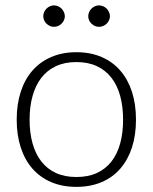

<svg xmlns="http://www.w3.org/2000/svg" viewBox="-20 -704 581 730"><path d="M270.5 -505.5Q324 -505.5 366.2 -487.2Q408.5 -469 437.5 -435.5Q466.5 -402 481.8 -354.8Q497 -307.5 497 -249Q497 -190.5 481.8 -143.5Q466.5 -96.5 437.5 -63Q408.5 -29.5 366.2 -11.5Q324 6.5 270.5 6.5Q217 6.5 174.8 -11.5Q132.5 -29.5 103.2 -63Q74 -96.5 58.8 -143.5Q43.5 -190.5 43.5 -249Q43.5 -307.5 58.8 -354.8Q74 -402 103.2 -435.5Q132.5 -469 174.8 -487.2Q217 -505.5 270.5 -505.5ZM270.5 -31Q315 -31 348.2 -46.2Q381.5 -61.5 403.8 -90Q426 -118.5 437 -158.8Q448 -199 448 -249Q448 -298.5 437 -339Q426 -379.5 403.8 -408.2Q381.5 -437 348.2 -452.5Q315 -468 270.5 -468Q226 -468 192.8 -452.5Q159.5 -437 137.2 -408.2Q115 -379.5 103.8 -339Q92.5 -298.5 92.5 -249Q92.5 -199 103.8 -158.8Q115 -118.5 137.2 -90Q159.5 -61.5 192.8 -46.2Q226 -31 270.5 -31ZM226.5 -642Q226.5 -634 223 -626.8Q219.5 -619.5 214 -614Q208.5 -608.5 200.8 -605.2Q193 -602 185 -602Q177 -602 169.8 -605.2Q162.5 -608.5 156.8 -614Q151 -619.5 147.8 -626.8Q144.5 -634 144.5 -642Q144.5 -650.5 147.8 -658Q151 -665.5 156.8 -671.2Q162.5 -677 169.8 -680.2Q177 -683.5 185 -683.5Q193 -683.5 200.8 -680.2Q208.5 -677 214 -671.2Q219.5 -665.5 223 -658Q226.5 -650.5 226.5 -642ZM398 -642Q398 -634 394.5 -626.8Q391 -619.5 385.5 -614Q380 -608.5 372.2 -605.2Q364.5 -602 356.5 -602Q348 -602 340.8 -605.2Q333.5 -608.5 327.8 -614Q322 -619.5 318.8 -626.8Q315.5 -634 315.5 -642Q315.5 -650.5 318.8 -658Q322 -665.5 327.8 -671.2Q333.5 -677 340.8 -680.2Q348 -683.5 356.5 -683.5Q364.5 -683.5 372.2 -680.2Q380 -677 385.5 -671.2Q391 -665.5 394.5 -658Q398 -650.5 398 -642Z"/></svg>

Font: Lato Light
Style: Regular
Weight: 300
Designer: Lukasz Dziedzic
Foundry: Lukasz Dziedzic
Version: Version 1.104; Western+Polish opensource